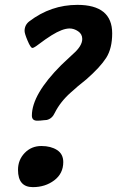

<svg xmlns="http://www.w3.org/2000/svg" viewBox="-20 -745 481 789"><path d="M113 -548Q106 -548 93.5 -577.5Q81 -607 81 -618Q81 -642 100 -657Q189 -725 298 -725Q441 -725 441 -608Q441 -546 416.5 -507.5Q392 -469 335 -419Q334 -418 319 -406L308 -397Q305 -394 297 -388L287 -379Q275 -369 271 -365Q228 -327 205 -281Q194 -257 172 -252Q168 -252 160 -251Q152 -250 145.5 -249.5Q139 -249 133 -249Q111 -249 111 -270Q111 -357 232 -478Q239 -485 255.5 -500Q272 -515 280 -523Q318 -556 318 -585Q318 -605 301 -616.5Q284 -628 266 -628Q237 -628 192 -600Q172 -588 128 -555Q118 -548 113 -548ZM115 24Q54 24 54 -47Q54 -88 81.5 -116.5Q109 -145 150 -145Q189 -145 214.5 -128.5Q240 -112 240 -79Q240 -32 203 -4Q166 24 115 24Z"/></svg>

Font: Bangerz Fix
Style: Regular
Weight: 400
Designer: vernon adams
Foundry: Vernon Adams
Version: Version 2.10;December 28, 2023;FontCreator 13.0.0.2683 64-bi